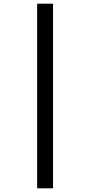

<svg xmlns="http://www.w3.org/2000/svg" viewBox="-20 -783 488 1039"><path d="M181 -763H267V236H181Z"/></svg>

Font: Noto Sans Lao Condensed Medium
Style: Regular
Weight: 500
Width: 3
Designer: Monotype Design Team
Foundry: Monotype Imaging Inc.
Version: Version 2.003; ttfautohint (v1.8.4.7-5d5b)